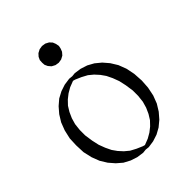

<svg xmlns="http://www.w3.org/2000/svg" viewBox="-197 -801 894 894"><g transform="rotate(-45 250.0 -353.5)"><path d="M22.5 -256.8 24.4 -300.8 34.2 -343.8 48.8 -381.8 69.3 -415 93.8 -443.4 121.1 -466.8 152.3 -483.4 184.6 -494.1 218.8 -499 237.3 -497.1 255.9 -499 289.1 -494.1 322.3 -483.4 352.5 -466.8 380.9 -443.4 405.3 -415 425.8 -381.8 440.4 -343.8 449.2 -300.8 452.1 -253.9 449.2 -210 440.4 -167 425.8 -128.9 405.3 -95.7 380.9 -67.4 352.5 -43.9 322.3 -27.3 289.1 -16.6 255.9 -11.7 237.3 -13.7 218.8 -11.7 184.6 -16.6 152.3 -27.3 121.1 -43.9 93.8 -67.4 69.3 -95.7 48.8 -128.9 34.2 -167 24.4 -210ZM224.6 -479.5 194.3 -467.8 168.9 -453.1 146.5 -435.5 126 -414.1 110.4 -388.7 97.7 -360.4 88.9 -330.1 85 -294.9V-259.8L90.8 -219.7L98.6 -184.6L110.4 -153.3L124 -125L140.6 -101.6L160.2 -80.1L182.6 -61.5L210 -46.9L239.3 -34.2L250 -31.2L280.3 -43L305.7 -57.6L328.1 -75.2L348.6 -96.7L364.3 -122.1L377 -150.4L385.7 -180.7L389.6 -215.8V-251L383.8 -291L376 -326.2L364.3 -357.4L350.6 -385.7L334 -409.2L314.5 -430.7L292 -449.2L264.6 -463.9L235.4 -476.6ZM202.1 -597.7 190.4 -611.3 183.6 -626 182.6 -640.6 183.6 -657.2 190.4 -671.9 202.1 -684.6 218.8 -693.4 237.3 -696.3 255.9 -693.4 272.5 -684.6 284.2 -671.9 290 -657.2 293 -640.6 290 -626 284.2 -611.3 272.5 -597.7 255.9 -588.9 237.3 -585.9 218.8 -588.9Z"/></g></svg>

Font: B2 Hana
Style: Regular
Weight: 500
Version: 2020-08-05; (max)